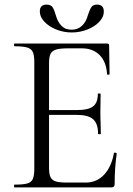

<svg xmlns="http://www.w3.org/2000/svg" viewBox="-20 -814 577 834"><path d="M43 -12Q81 -12 98.5 -17Q116 -22 122.5 -36.5Q129 -51 129 -81V-544Q129 -574 122.5 -588Q116 -602 98.5 -607.5Q81 -613 43 -613Q41 -613 41 -619Q41 -625 43 -625H445Q454 -625 454 -616L456 -493Q456 -490 450.5 -489.5Q445 -489 445 -492Q442 -545 413 -574.5Q384 -604 336 -604H275Q240 -604 223 -598.5Q206 -593 199.5 -580Q193 -567 193 -539V-85Q193 -58 199.5 -44.5Q206 -31 222 -26Q238 -21 272 -21H352Q400 -21 432 -55Q464 -89 475 -149Q475 -151 479 -151Q482 -151 484.5 -149.5Q487 -148 487 -147Q478 -84 478 -15Q478 -7 474.5 -3.5Q471 0 462 0H43Q41 0 41 -6Q41 -12 43 -12ZM313 -315H163V-336H316Q364 -336 384.5 -352Q405 -368 405 -406Q405 -408 411 -408Q417 -408 417 -406L416 -325Q416 -296 417 -281L418 -233Q418 -231 412 -231Q406 -231 406 -233Q406 -277 384.5 -296Q363 -315 313 -315ZM361 -746Q369 -771 376.5 -782.5Q384 -794 402 -794Q431 -794 431 -763Q431 -740 411 -719Q391 -698 359 -685.5Q327 -673 292 -673Q256 -673 224 -686Q192 -699 172.5 -720Q153 -741 153 -764Q153 -794 182 -794Q201 -794 208.5 -782.5Q216 -771 223 -746Q230 -720 246.5 -702.5Q263 -685 291 -685Q318 -685 336 -702Q354 -719 361 -746Z"/></svg>

Font: Cormorant Infant
Style: Regular
Weight: 400
Designer: Christian Thalmann (Catharsis Fonts)
Foundry: Catharsis Fonts
Version: Version 4.000